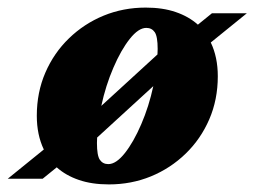

<svg xmlns="http://www.w3.org/2000/svg" viewBox="-68 -471 670 506"><path d="M316 -451Q361 -451 395.2 -439.2Q429.5 -427.5 453.5 -406L490.5 -436H582.5L487.5 -359Q506 -320.5 506 -270Q506 -208.5 483.5 -156.5Q461 -104.5 421.2 -66Q381.5 -27.5 329.8 -6.2Q278 15 219 15Q174 15 139.8 3.2Q105.5 -8.5 81.5 -30L44.5 0H-47.5L47.5 -77Q29 -115.5 29 -166Q29 -227.5 51.5 -279.5Q74 -331.5 113.8 -370Q153.5 -408.5 205.2 -429.8Q257 -451 316 -451ZM317.5 -397.5Q297 -397.5 274 -368.5Q251 -339.5 230.8 -292.5Q210.5 -245.5 199 -192L347 -327.5Q347.5 -335 347.5 -342Q347.5 -375 339.8 -386.2Q332 -397.5 317.5 -397.5ZM217.5 -38.5Q238 -38.5 261 -67.5Q284 -96.5 304.2 -143.5Q324.5 -190.5 336 -244L188 -108.5Q187.5 -101 187.5 -94Q187.5 -61 195.2 -49.8Q203 -38.5 217.5 -38.5Z"/></svg>

Font: Newsreader Text ExtraBold
Style: Italic
Weight: 800
Italic angle: -17°
Designer: Hugues Gentile
Foundry: Production Type
Version: Version 1.001